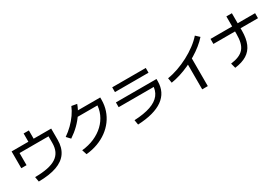

<svg xmlns="http://www.w3.org/2000/svg" viewBox="87 -2031 4826 3319"><g transform="rotate(-30 2500.0 -371.5)"><path d="M235 -60Q381 -61 485.5 -82.5Q590 -104 657 -148Q724 -192 756 -260.5Q788 -329 788 -423V-555H210V-313H105V-648H440V-813H545V-648H895V-423Q895 -270 825 -168Q755 -66 612.5 -15Q470 36 252 38Z M1172 -55Q1309 -69 1422 -118.5Q1535 -168 1617.5 -246.5Q1700 -325 1745 -426.5Q1790 -528 1790 -645L1835 -595H1353V-690H1898V-645Q1898 -535 1865.5 -437Q1833 -339 1772 -257Q1711 -175 1625.5 -112.5Q1540 -50 1433.5 -10.5Q1327 29 1203 41ZM1040 -397Q1119 -451 1187.5 -518.5Q1256 -586 1309 -661.5Q1362 -737 1392 -812L1498 -793Q1466 -703 1410.5 -619.5Q1355 -536 1279 -461.5Q1203 -387 1108 -324Z M2215 -53Q2412 -62 2540 -106.5Q2668 -151 2730.5 -232.5Q2793 -314 2793 -435L2843 -385H2090V-480H2900V-435Q2900 -214 2731 -93Q2562 28 2231 43ZM2165 -643V-738H2835V-643Z M3080 -391Q3181 -406 3289.5 -444Q3398 -482 3502.5 -537Q3607 -592 3696.5 -659Q3786 -726 3849 -798L3922 -730Q3868 -668 3795 -609.5Q3722 -551 3637 -499.5Q3552 -448 3460 -406Q3368 -364 3275.5 -335Q3183 -306 3096 -293ZM3495 70V-503H3607V70Z M4150 -65Q4244 -77 4308.5 -104.5Q4373 -132 4412.5 -178.5Q4452 -225 4469.5 -295Q4487 -365 4487 -463V-813H4597V-463Q4597 -309 4552.5 -205Q4508 -101 4415 -43Q4322 15 4176 33ZM4055 -513V-613H4945V-513Z"/></g></svg>

Font: M PLUS 2 Medium
Style: Regular
Weight: 500
Designer: Coji Morishita
Foundry: UNDERFOREST DESIGN
Version: Version 1.001